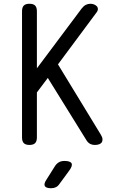

<svg xmlns="http://www.w3.org/2000/svg" viewBox="-20 -760 640 1020"><path d="M176 -30Q176 -9 166.5 0.5Q157 10 136.5 10Q116 10 106.5 0.5Q97 -9 97 -30V-700Q97 -721 106.5 -730.5Q116 -740 136.5 -740Q157 -740 166.5 -730.5Q176 -721 176 -700V-397L414 -715Q424 -728 435.5 -734Q447 -740 460 -740Q469 -740 478 -737Q487 -734 493.5 -727.5Q500 -721 500 -711.5Q500 -702 490 -690L288 -418L516 -44Q524 -31 524.5 -20.5Q525 -10 520.5 -3.5Q516 3 506.5 6.5Q497 10 485 10Q469 10 457.5 3.5Q446 -3 438 -17L234 -346L176 -269ZM227 194 273 121Q282 108 294 101.5Q306 95 322 95Q353 95 360 107.5Q367 120 348 146L296 217Q288 229 277 234.5Q266 240 252 240Q224 240 218 228Q212 216 227 194Z"/></svg>

Font: Maple Mono Normal NL Light
Style: Regular
Weight: 300
Monospace: yes
Designer: subframe7536
Version: Version 7.000